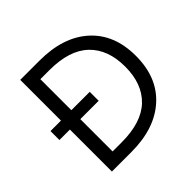

<svg xmlns="http://www.w3.org/2000/svg" viewBox="-175 -868 1037 1037"><g transform="rotate(-45 343.0 -350.0)"><path d="M115.2 -700.2H263.2Q442.9 -700.2 545.9 -607.4Q648.9 -514.6 648.9 -350.1Q648.9 -185.5 545.9 -92.8Q442.9 0 263.2 0H115.2V-320.8H35.2V-389.2H115.2ZM194.8 -74.2H263.2Q416 -74.2 491.5 -146.5Q566.9 -218.8 566.9 -350.1Q566.9 -481.4 491.5 -553.7Q416 -626 263.2 -626H194.8V-389.2H335V-320.8H194.8Z"/></g></svg>

Font: TASA Explorer
Style: Regular
Weight: 400
Designer: Weizhong Zhang
Foundry: Local Remote
Version: Version 1.000;Glyphs 3.1.2 (3151)